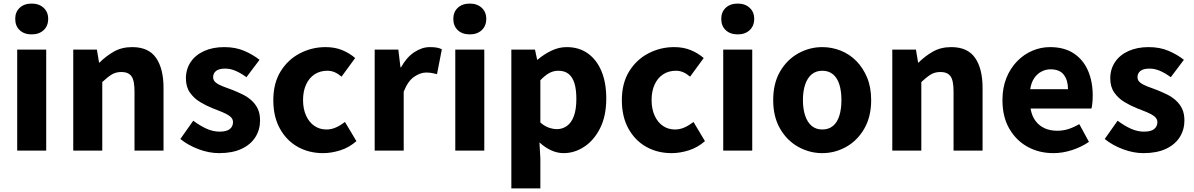

<svg xmlns="http://www.w3.org/2000/svg" viewBox="-20 -841 6665 1072"><path d="M76 0V-564H238V0ZM157 -649Q115 -649 90 -672.5Q65 -696 65 -736Q65 -774 90 -797.5Q115 -821 157 -821Q198 -821 223.5 -797.5Q249 -774 249 -736Q249 -696 223.5 -672.5Q198 -649 157 -649Z M389 0V-564H521L533 -492H536Q572 -528 616 -553Q660 -578 718 -578Q810 -578 851.5 -517.5Q893 -457 893 -351V0H731V-330Q731 -393 713.5 -416Q696 -439 658 -439Q626 -439 603 -424.5Q580 -410 551 -383V0Z M1203 14Q1147 14 1088.5 -8Q1030 -30 987 -65L1059 -167Q1098 -138 1134 -122Q1170 -106 1206 -106Q1245 -106 1263 -120.5Q1281 -135 1281 -159Q1281 -178 1264.5 -191Q1248 -204 1221.5 -215Q1195 -226 1166 -237Q1131 -251 1097 -271.5Q1063 -292 1040.5 -324Q1018 -356 1018 -403Q1018 -455 1044.5 -494.5Q1071 -534 1119.5 -556Q1168 -578 1232 -578Q1296 -578 1345 -556.5Q1394 -535 1429 -507L1356 -410Q1326 -432 1296.5 -445Q1267 -458 1237 -458Q1203 -458 1186.5 -445Q1170 -432 1170 -410Q1170 -392 1185 -380Q1200 -368 1225 -358.5Q1250 -349 1280 -338Q1307 -327 1334 -314Q1361 -301 1383.5 -281Q1406 -261 1419 -234Q1432 -207 1432 -168Q1432 -117 1406 -75.5Q1380 -34 1329 -10Q1278 14 1203 14Z M1784 14Q1705 14 1642.5 -21Q1580 -56 1543 -122.5Q1506 -189 1506 -282Q1506 -376 1546.5 -442Q1587 -508 1654 -543Q1721 -578 1798 -578Q1850 -578 1891 -561Q1932 -544 1963 -517L1887 -413Q1867 -430 1848 -438Q1829 -446 1808 -446Q1767 -446 1736.5 -426Q1706 -406 1689 -369Q1672 -332 1672 -282Q1672 -233 1689 -195.5Q1706 -158 1735.5 -138Q1765 -118 1802 -118Q1831 -118 1857 -130Q1883 -142 1906 -160L1970 -53Q1929 -17 1879.5 -1.5Q1830 14 1784 14Z M2072 0V-564H2204L2216 -465H2219Q2250 -521 2293 -549.5Q2336 -578 2380 -578Q2404 -578 2419.5 -575Q2435 -572 2447 -566L2420 -427Q2404 -431 2390.5 -433.5Q2377 -436 2359 -436Q2327 -436 2292 -412Q2257 -388 2234 -329V0Z M2522 0V-564H2684V0ZM2603 -649Q2561 -649 2536 -672.5Q2511 -696 2511 -736Q2511 -774 2536 -797.5Q2561 -821 2603 -821Q2644 -821 2669.5 -797.5Q2695 -774 2695 -736Q2695 -696 2669.5 -672.5Q2644 -649 2603 -649Z M2835 211V-564H2967L2979 -508H2982Q3017 -538 3058.5 -558Q3100 -578 3144 -578Q3213 -578 3262.5 -542.5Q3312 -507 3338.5 -443Q3365 -379 3365 -291Q3365 -194 3331 -126Q3297 -58 3242.5 -22Q3188 14 3127 14Q3091 14 3056.5 -2Q3022 -18 2992 -46L2997 44V211ZM3090 -120Q3120 -120 3145 -137.5Q3170 -155 3184 -192.5Q3198 -230 3198 -289Q3198 -341 3187.5 -375.5Q3177 -410 3155 -428Q3133 -446 3097 -446Q3070 -446 3046.5 -433Q3023 -420 2997 -393V-157Q3021 -136 3045 -128Q3069 -120 3090 -120Z M3730 14Q3651 14 3588.5 -21Q3526 -56 3489 -122.5Q3452 -189 3452 -282Q3452 -376 3492.5 -442Q3533 -508 3600 -543Q3667 -578 3744 -578Q3796 -578 3837 -561Q3878 -544 3909 -517L3833 -413Q3813 -430 3794 -438Q3775 -446 3754 -446Q3713 -446 3682.5 -426Q3652 -406 3635 -369Q3618 -332 3618 -282Q3618 -233 3635 -195.5Q3652 -158 3681.5 -138Q3711 -118 3748 -118Q3777 -118 3803 -130Q3829 -142 3852 -160L3916 -53Q3875 -17 3825.5 -1.5Q3776 14 3730 14Z M4018 0V-564H4180V0ZM4099 -649Q4057 -649 4032 -672.5Q4007 -696 4007 -736Q4007 -774 4032 -797.5Q4057 -821 4099 -821Q4140 -821 4165.5 -797.5Q4191 -774 4191 -736Q4191 -696 4165.5 -672.5Q4140 -649 4099 -649Z M4571 14Q4500 14 4437 -21Q4374 -56 4335.5 -122.5Q4297 -189 4297 -282Q4297 -376 4335.5 -442Q4374 -508 4437 -543Q4500 -578 4571 -578Q4624 -578 4673.5 -558.5Q4723 -539 4761 -500.5Q4799 -462 4821.5 -407.5Q4844 -353 4844 -282Q4844 -189 4805.5 -122.5Q4767 -56 4704.5 -21Q4642 14 4571 14ZM4571 -118Q4607 -118 4631 -138Q4655 -158 4666.5 -195.5Q4678 -233 4678 -282Q4678 -332 4666.5 -369Q4655 -406 4631 -426Q4607 -446 4571 -446Q4536 -446 4512 -426Q4488 -406 4475.5 -369Q4463 -332 4463 -282Q4463 -233 4475.5 -195.5Q4488 -158 4512 -138Q4536 -118 4571 -118Z M4962 0V-564H5094L5106 -492H5109Q5145 -528 5189 -553Q5233 -578 5291 -578Q5383 -578 5424.5 -517.5Q5466 -457 5466 -351V0H5304V-330Q5304 -393 5286.5 -416Q5269 -439 5231 -439Q5199 -439 5176 -424.5Q5153 -410 5124 -383V0Z M5862 14Q5781 14 5717 -21.5Q5653 -57 5615 -123Q5577 -189 5577 -282Q5577 -351 5599 -405.5Q5621 -460 5659 -499Q5697 -538 5744.5 -558Q5792 -578 5842 -578Q5922 -578 5975 -543Q6028 -508 6054.5 -447Q6081 -386 6081 -308Q6081 -285 6079 -265.5Q6077 -246 6074 -235H5734Q5741 -193 5762 -165.5Q5783 -138 5813.5 -124.5Q5844 -111 5883 -111Q5916 -111 5945.5 -120.5Q5975 -130 6006 -148L6060 -49Q6018 -20 5965.5 -3Q5913 14 5862 14ZM5732 -343H5943Q5943 -392 5920 -423Q5897 -454 5845 -454Q5819 -454 5795 -441.5Q5771 -429 5754.5 -405Q5738 -381 5732 -343Z M6364 14Q6308 14 6249.5 -8Q6191 -30 6148 -65L6220 -167Q6259 -138 6295 -122Q6331 -106 6367 -106Q6406 -106 6424 -120.5Q6442 -135 6442 -159Q6442 -178 6425.5 -191Q6409 -204 6382.5 -215Q6356 -226 6327 -237Q6292 -251 6258 -271.5Q6224 -292 6201.5 -324Q6179 -356 6179 -403Q6179 -455 6205.5 -494.5Q6232 -534 6280.5 -556Q6329 -578 6393 -578Q6457 -578 6506 -556.5Q6555 -535 6590 -507L6517 -410Q6487 -432 6457.5 -445Q6428 -458 6398 -458Q6364 -458 6347.5 -445Q6331 -432 6331 -410Q6331 -392 6346 -380Q6361 -368 6386 -358.5Q6411 -349 6441 -338Q6468 -327 6495 -314Q6522 -301 6544.5 -281Q6567 -261 6580 -234Q6593 -207 6593 -168Q6593 -117 6567 -75.5Q6541 -34 6490 -10Q6439 14 6364 14Z"/></svg>

Font: Noto Sans JP Thin ExtraBold
Style: Regular
Weight: 800
Version: Version 2.004-H2;hotconv 1.0.118;makeotfexe 2.5.65603